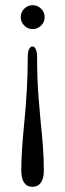

<svg xmlns="http://www.w3.org/2000/svg" viewBox="-20 -399 252 740"><path d="M60 -333Q60 -314 73.5 -300.5Q87 -287 106 -287Q125 -287 138.5 -300.5Q152 -314 152 -333Q152 -352 138.5 -365.5Q125 -379 106 -379Q87 -379 73.5 -365.5Q60 -352 60 -333ZM87 -178Q87 -60 73 80Q62 190 62 259Q62 289 73 305Q84 321 105 321Q126 321 137.5 305Q149 289 149 259Q149 215 145.5 167Q142 119 137 74Q136 61 129.5 -13Q123 -87 123 -178Q123 -198 118 -209Q113 -220 105 -220Q98 -220 92.5 -210.5Q87 -201 87 -178Z"/></svg>

Font: Hina Mincho
Style: Regular
Weight: 400
Designer: satsuyako
Foundry: satsuyako
Version: Version 1.100